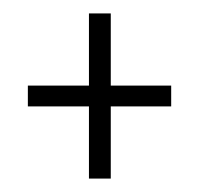

<svg xmlns="http://www.w3.org/2000/svg" viewBox="-20 -383 302 286"><path d="M112.5 -117H145V-224.5H235V-255.5H145V-363H112.5V-255.5H21.5V-224.5H112.5Z"/></svg>

Font: Anybody Expanded ExtraLight
Style: Regular
Weight: 250
Width: 7
Version: Version 1.113;gftools[0.9.25]